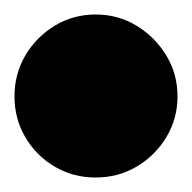

<svg xmlns="http://www.w3.org/2000/svg" viewBox="-82 -393 265 265"><path d="M-62 -260Q-62 -229 -47 -203.5Q-32 -178 -6.5 -163Q19 -148 50 -148Q81 -148 106.5 -163Q132 -178 147.5 -203.5Q163 -229 163 -260Q163 -291 147.5 -316.5Q132 -342 106.5 -357.5Q81 -373 50 -373Q19 -373 -6.5 -357.5Q-32 -342 -47 -316.5Q-62 -291 -62 -260Z"/></svg>

Font: Linefont Black
Style: Regular
Weight: 900
Monospace: yes
Version: Version 3.002;gftools[0.9.33]